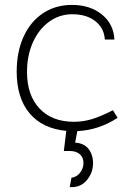

<svg xmlns="http://www.w3.org/2000/svg" viewBox="-20 -529 531 782"><path d="M359 136Q359 175 333 205.5Q307 236 264 233L271 195Q293 192 306.5 174Q320 156 320 135Q320 112 305 99Q290 86 264 86H240L250 4Q153 -5 100.5 -67.5Q48 -130 48 -237Q48 -318 76 -379.5Q104 -441 155 -475Q206 -509 273 -509Q347 -509 395 -470Q443 -431 446 -368H407Q404 -415 368 -443Q332 -471 275 -471Q222 -471 180 -440.5Q138 -410 114 -356.5Q90 -303 90 -236Q90 -141 141 -87Q192 -33 281 -33Q318 -33 353.5 -43.5Q389 -54 440 -80L459 -49Q382 1 295 5L286 52Q322 54 340.5 77.5Q359 101 359 136Z"/></svg>

Font: Bellota Light
Style: Regular
Weight: 300
Designer: Kemie Guaida
Foundry: Kemie Guaida
Version: Version 4.001